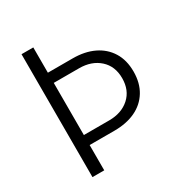

<svg xmlns="http://www.w3.org/2000/svg" viewBox="-164 -823 900 947"><g transform="rotate(-30 286.0 -350.0)"><path d="M123 -144V-201H302Q373 -201 417.5 -241Q462 -281 462 -350Q462 -418 417.5 -458Q373 -498 302 -498H123V-556H299Q368 -556 419 -531.5Q470 -507 498.5 -461Q527 -415 527 -350Q527 -285 498.5 -238.5Q470 -192 419 -168Q368 -144 299 -144ZM91 0V-700H158V0Z"/></g></svg>

Font: SUSE Light
Style: Regular
Weight: 300
Designer: Rene Bieder
Foundry: SUSE
Version: Version 1.000